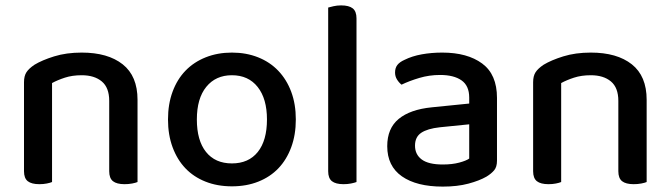

<svg xmlns="http://www.w3.org/2000/svg" viewBox="-20 -677 2487 712"><path d="M385 -303Q385 -352 357.5 -375Q330 -398 283 -398Q248 -398 220.5 -389Q193 -380 173 -369V-2Q166 1 153.5 3.5Q141 6 126 6Q97 6 83 -5Q69 -16 69 -42V-372Q69 -395 78 -409Q87 -423 108 -437Q136 -454 181 -468Q226 -482 283 -482Q380 -482 435 -438.5Q490 -395 490 -307V-2Q483 1 470 3.5Q457 6 442 6Q413 6 399 -5Q385 -16 385 -42V-303Z M1077 -234Q1077 -177 1060 -131Q1043 -85 1012.5 -53Q982 -21 938 -3.5Q894 14 840 14Q786 14 742 -3.5Q698 -21 667.5 -53Q637 -85 620 -131Q603 -177 603 -234Q603 -291 620 -337Q637 -383 668 -415Q699 -447 743 -464.5Q787 -482 840 -482Q893 -482 937 -464.5Q981 -447 1012 -414.5Q1043 -382 1060 -336.5Q1077 -291 1077 -234ZM840 -398Q780 -398 745 -355Q710 -312 710 -234Q710 -156 744 -113.5Q778 -71 840 -71Q902 -71 936 -113.5Q970 -156 970 -234Q970 -311 935.5 -354.5Q901 -398 840 -398Z M1254 6Q1225 6 1211 -5Q1197 -16 1197 -42V-649Q1204 -651 1217 -654Q1230 -657 1245 -657Q1274 -657 1288 -646Q1302 -635 1302 -609V-2Q1294 1 1281.5 3.5Q1269 6 1254 6Z M1622 -67Q1657 -67 1683 -74Q1709 -81 1720 -89V-216L1611 -205Q1565 -200 1542 -184.5Q1519 -169 1519 -137Q1519 -104 1544 -85.5Q1569 -67 1622 -67ZM1620 -482Q1713 -482 1768 -441.5Q1823 -401 1823 -314V-81Q1823 -58 1812.5 -45.5Q1802 -33 1784 -22Q1758 -7 1717 4Q1676 15 1622 15Q1525 15 1470.5 -23Q1416 -61 1416 -135Q1416 -201 1458.5 -236Q1501 -271 1581 -279L1720 -293V-315Q1720 -359 1691.5 -379Q1663 -399 1612 -399Q1572 -399 1535 -388Q1498 -377 1469 -363Q1459 -371 1452 -382.5Q1445 -394 1445 -408Q1445 -425 1453.5 -436Q1462 -447 1480 -455Q1508 -469 1544 -475.5Q1580 -482 1620 -482Z M2273 -303Q2273 -352 2245.5 -375Q2218 -398 2171 -398Q2136 -398 2108.5 -389Q2081 -380 2061 -369V-2Q2054 1 2041.5 3.5Q2029 6 2014 6Q1985 6 1971 -5Q1957 -16 1957 -42V-372Q1957 -395 1966 -409Q1975 -423 1996 -437Q2024 -454 2069 -468Q2114 -482 2171 -482Q2268 -482 2323 -438.5Q2378 -395 2378 -307V-2Q2371 1 2358 3.5Q2345 6 2330 6Q2301 6 2287 -5Q2273 -16 2273 -42V-303Z"/></svg>

Font: Baloo Paaji 2 Medium
Style: Regular
Weight: 500
Designer: Shuchita Grover, Noopur Datye and Ek Type
Foundry: Ek Type
Version: Version 1.640;hotconv 1.0.111;makeotfexe 2.5.65597; ttfautoh